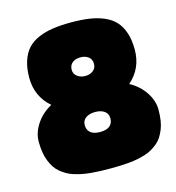

<svg xmlns="http://www.w3.org/2000/svg" viewBox="-94 -674 699 762"><g transform="rotate(-15 256.0 -292.5)"><path d="M19.5 -168.9Q19.5 -204.8 42.5 -239.9Q65.4 -274.9 105.5 -296.9Q48.8 -346.2 48.8 -422.9Q48.8 -462.4 58.6 -491.9Q68.4 -521.5 85.9 -540.6Q103.5 -559.8 131 -571.5Q158.4 -583.3 190.8 -588Q223.1 -592.8 265.6 -592.8Q308.1 -592.8 340.5 -588Q372.8 -583.3 400.3 -571.5Q427.7 -559.8 445.3 -540.6Q462.9 -521.5 472.7 -491.9Q482.4 -462.4 482.4 -422.9Q482.4 -346.2 425.8 -296.9Q465.8 -274.9 488.8 -239.9Q511.7 -204.8 511.7 -168.9Q511.7 -145.3 508.7 -125.2Q505.6 -105.2 499.3 -89.4Q492.9 -73.5 484.6 -60.5Q476.3 -47.6 464.5 -37.8Q452.6 -28.1 440.2 -20.8Q427.7 -13.4 411.5 -8.4Q395.3 -3.4 379.5 -0.2Q363.8 2.9 344 4.8Q324.2 6.6 306.3 7.2Q288.3 7.8 266.1 7.8Q243.9 7.8 226 7.2Q208 6.6 188.1 4.8Q168.2 2.9 152.5 -0.2Q136.7 -3.4 120.4 -8.4Q104 -13.4 91.4 -20.8Q78.9 -28.1 67 -37.8Q55.2 -47.6 46.9 -60.5Q38.6 -73.5 32.2 -89.4Q25.9 -105.2 22.7 -125.2Q19.5 -145.3 19.5 -168.9ZM212.9 -184.6Q212.9 -164.8 226.1 -153.7Q239.3 -142.6 265.6 -142.6Q292 -142.6 305.2 -153.7Q318.4 -164.8 318.4 -184.6Q318.4 -203.9 304.1 -214.2Q289.8 -224.6 266.1 -224.6Q242.4 -224.6 227.7 -214.2Q212.9 -203.9 212.9 -184.6ZM219.7 -410.2Q219.7 -393.3 233.2 -382.9Q246.6 -372.6 266.1 -372.6Q285.4 -372.6 298.5 -382.9Q311.5 -393.3 311.5 -410.2Q311.5 -428.7 298.8 -439Q286.1 -449.2 265.6 -449.2Q245.1 -449.2 232.4 -439Q219.7 -428.7 219.7 -410.2Z"/></g></svg>

Font: Digitalt
Style: Medium
Weight: 500
Designer: gluk
Foundry: gluk
Version: Version 0.60